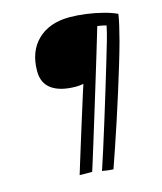

<svg xmlns="http://www.w3.org/2000/svg" viewBox="-122 -746 848 1008"><g transform="rotate(-15 302.5 -241.5)"><path d="M368.5 174Q356 174 337 171.5Q318 169 308 167Q322 125.5 342.5 61.2Q363 -3 386.2 -78.2Q409.5 -153.5 432.8 -230Q456 -306.5 476.2 -373.8Q496.5 -441 510 -488Q516 -509 520.8 -528.5Q525.5 -548 529 -565Q520 -567.5 506.8 -570.2Q493.5 -573 481 -574.5Q462 -510.5 438.5 -432.8Q415 -355 390.2 -273.8Q365.5 -192.5 342.2 -116.8Q319 -41 300.2 20Q281.5 81 269.8 118Q258 155 257 158Q244 158.5 220.8 158.2Q197.5 158 189 157.5Q196 134 208.5 93.8Q221 53.5 236 5Q251 -43.5 266.5 -93.2Q282 -143 295.8 -186.5Q309.5 -230 319 -260.5Q328.5 -291 332 -300Q311 -296 292 -296Q207 -296 160.8 -328.5Q114.5 -361 114.5 -426.5Q114.5 -534 178.2 -595.5Q242 -657 351.5 -657Q392.5 -657 439.8 -650.8Q487 -644.5 530.8 -633.2Q574.5 -622 604.5 -607.5Q601 -583 592.8 -547Q584.5 -511 573 -467Q558.5 -413.5 538.2 -346.5Q518 -279.5 495.2 -207Q472.5 -134.5 449.2 -64Q426 6.5 405 68Q384 129.5 368.5 174Z"/></g></svg>

Font: Grandstander Light
Style: Italic
Weight: 300
Italic angle: -15°
Designer: Tyler Finck
Foundry: Etcetera Type Co
Version: Version 1.200; ttfautohint (v1.8.3)